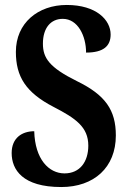

<svg xmlns="http://www.w3.org/2000/svg" viewBox="-20 -744 515 774"><path d="M227 10C359 10 447 -69 447 -198C447 -300 405 -361 290 -417C179 -472 153 -510 153 -568C153 -632 185 -668 233 -668C294 -668 327 -599 327 -532C398 -532 426 -559 426 -605C426 -663 369 -724 249 -724C133 -724 44 -651 44 -535C44 -435 84 -371 196 -313C285 -267 336 -232 336 -157C336 -92 302 -45 240 -45C177 -45 121 -102 118 -215C70 -215 27 -189 27 -127C27 -60 71 10 227 10Z"/></svg>

Font: Noto Serif Devanagari ExtraCondensed
Style: Bold
Weight: 700
Width: 2
Designer: Universal Thirst, Indian Type Foundry and the Monotype Design Team
Foundry: Monotype Imaging Inc.
Version: Version 2.004